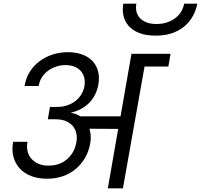

<svg xmlns="http://www.w3.org/2000/svg" viewBox="-20 -1036 1105 1056"><path d="M295 -448Q328 -448 354 -458Q380 -468 398.5 -483.5Q417 -499 428.5 -519Q440 -539 444 -560Q449 -588 443 -610Q437 -632 423 -647Q409 -662 387.5 -670Q366 -678 341 -678Q314 -678 289.5 -670Q265 -662 244.5 -647Q224 -632 210.5 -611Q197 -590 193 -563H115Q122 -606 143.5 -640.5Q165 -675 197 -699Q229 -723 269 -736Q309 -749 354 -749Q397 -749 431.5 -736.5Q466 -724 488 -701Q510 -678 519 -645Q528 -612 521 -571Q511 -514 473 -473Q435 -432 372 -417L371 -415Q386 -413 398.5 -408Q411 -403 422 -396H643L703 -740H918L906 -670H775L656 0H573L630 -327L472 -328Q478 -309 479 -288Q480 -267 476 -246Q468 -202 447 -166.5Q426 -131 395 -105.5Q364 -80 324.5 -66.5Q285 -53 239 -53Q190 -53 152 -67.5Q114 -82 89 -109Q64 -136 54 -173.5Q44 -211 52 -256H131Q126 -227 132 -203Q138 -179 153.5 -162Q169 -145 192.5 -135Q216 -125 246 -125Q308 -125 349 -160.5Q390 -196 400 -253Q408 -294 391 -328H388V-333Q375 -353 350 -366.5Q325 -380 283 -380H243L255 -448ZM836 -840Q783 -840 746 -854.5Q709 -869 687.5 -893.5Q666 -918 659 -950Q652 -982 658 -1016H730Q726 -995 730 -975Q734 -955 747 -939.5Q760 -924 783 -914Q806 -904 841 -904Q875 -904 902 -914Q929 -924 948 -939.5Q967 -955 978 -975Q989 -995 993 -1016H1065Q1059 -982 1042 -950Q1025 -918 997 -893.5Q969 -869 929 -854.5Q889 -840 836 -840Z"/></svg>

Font: SVN-Poppins
Style: Italic
Weight: 400
Italic angle: -10°
Designer: Ninad Kale (Devanagari), Jonny Pinhorn (Latin)
Foundry: Indian Type Foundry
Version: Version 3.002 2017; ttfautohint (v1.8.3)